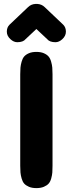

<svg xmlns="http://www.w3.org/2000/svg" viewBox="-20 -967 373 987"><path d="M84 -115.2V-585Q84 -605.5 85.2 -619.4Q86.4 -633.3 91.1 -649.9Q95.7 -666.5 104.2 -676.5Q112.8 -686.5 128.7 -693.4Q144.5 -700.2 167 -700.2Q189.5 -700.2 205.3 -693.4Q221.2 -686.5 229.7 -676.5Q238.3 -666.5 242.9 -649.9Q247.6 -633.3 248.8 -619.4Q250 -605.5 250 -585V-115.2Q250 -94.2 249 -80.6Q248 -66.9 243.4 -50Q238.8 -33.2 230.2 -23.4Q221.7 -13.7 205.6 -6.8Q189.5 0 167 0Q144.5 0 128.7 -6.8Q112.8 -13.7 104.2 -23.4Q95.7 -33.2 91.1 -49.8Q86.4 -66.4 85.2 -80.6Q84 -94.7 84 -115.2ZM210 -930.2 305.2 -839.8Q318.8 -826.2 318.8 -804.2Q318.8 -782.2 299.8 -765.1Q283.2 -750 265.1 -750Q234.9 -750 222.2 -766.1L167 -817.9L111.8 -766.1Q99.1 -750 68.8 -750Q50.8 -750 34.2 -765.1Q15.1 -782.2 15.1 -804.2Q15.1 -826.2 28.8 -839.8L124 -930.2Q139.2 -945.3 162.1 -946.8H171.9Q194.8 -945.3 210 -930.2Z"/></svg>

Font: Concert One
Style: Regular
Weight: 400
Designer: Johan Kallas, Mihkel Virkus
Foundry: Johan Kallas, Mihkel Virkus
Version: Version 1.003